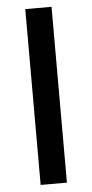

<svg xmlns="http://www.w3.org/2000/svg" viewBox="-53 -772 387 805"><g transform="rotate(-5 140.0 -370.0)"><path d="M85 0V-740H195.5V0Z"/></g></svg>

Font: Encode Sans SC SemiExpanded Medium
Style: Regular
Weight: 500
Width: 6
Designer: Multiple Designers
Foundry: Impallari Type
Version: Version 3.002